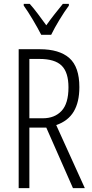

<svg xmlns="http://www.w3.org/2000/svg" viewBox="-20 -967 473 987"><path d="M184 -714Q285 -714 336.5 -668.5Q388 -623 388 -519Q388 -442 359 -393.5Q330 -345 269 -324L416 0H355L218 -311H131V0H76V-714ZM183 -664H131V-359H200Q261 -359 296.5 -397Q332 -435 332 -518Q332 -595 297 -629.5Q262 -664 183 -664ZM192 -788Q174 -823 148.5 -866Q123 -909 102 -938V-947H133Q152 -926 174.5 -896Q197 -866 218 -837Q240 -868 259 -892Q278 -916 303 -947H334V-938Q311 -907 285.5 -865Q260 -823 243 -788Z"/></svg>

Font: Noto Sans Sinhala UI ExtraCondensed Light
Style: Regular
Weight: 300
Width: 2
Designer: Jelle Bosma - Monotype Design Team
Foundry: Monotype Imaging Inc.
Version: Version 2.006; ttfautohint (v1.8.4.7-5d5b)